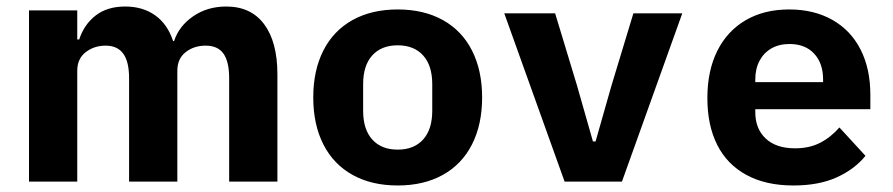

<svg xmlns="http://www.w3.org/2000/svg" viewBox="-20 -557 2740 589"><path d="M69 -525H217V-436H223Q238 -482 273.5 -509.5Q309 -537 364 -537Q418 -537 456 -510Q494 -483 511 -431H514Q529 -477 572.5 -507Q616 -537 674 -537Q750 -537 790.5 -482.5Q831 -428 831 -329V0H683V-317Q683 -368 665.5 -392.5Q648 -417 611 -417Q575 -417 549.5 -397Q524 -377 524 -340V0H376V-317Q376 -368 358 -392.5Q340 -417 304 -417Q269 -417 243 -397Q217 -377 217 -340V0H69Z M941 -258Q941 -341 972 -402Q1003 -463 1061.5 -495.5Q1120 -528 1200 -528Q1280 -528 1338.5 -495.5Q1397 -463 1428 -402Q1459 -341 1459 -258Q1459 -175 1428 -114Q1397 -53 1338.5 -20.5Q1280 12 1200 12Q1120 12 1061.5 -20.5Q1003 -53 972 -114Q941 -175 941 -258ZM1306 -217V-299Q1306 -356 1278 -387Q1250 -418 1200 -418Q1150 -418 1122 -387Q1094 -356 1094 -299V-217Q1094 -160 1122 -129Q1150 -98 1200 -98Q1250 -98 1278 -129Q1306 -160 1306 -217Z M1712 0 1527 -516H1683L1750 -295L1799 -123H1807L1856 -295L1923 -516H2073L1888 0Z M2150 -256Q2150 -340 2180.5 -401Q2211 -462 2267.5 -495Q2324 -528 2401 -528Q2477 -528 2533.5 -496Q2590 -464 2620 -405Q2650 -346 2650 -266V-222H2297V-213Q2297 -162 2329 -132Q2361 -102 2419 -102Q2463 -102 2496 -119Q2529 -136 2555 -166L2635 -79Q2602 -38 2547 -13Q2492 12 2414 12Q2329 12 2269.5 -20.5Q2210 -53 2180 -113Q2150 -173 2150 -256ZM2297 -313V-305H2505V-313Q2505 -363 2477.5 -392.5Q2450 -422 2402 -422Q2370 -422 2346.5 -408.5Q2323 -395 2310 -370.5Q2297 -346 2297 -313Z"/></svg>

Font: iA Writer Duo V
Style: Regular
Weight: 400
Designer: Mike Abbink, Paul van der Laan, Pieter van Rosmalen, Oliver Reichenstein
Foundry: Information Architects Inc.
Version: Version 2.000